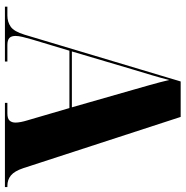

<svg xmlns="http://www.w3.org/2000/svg" viewBox="-7 -747 754 780"><g transform="rotate(90 370.0 -357.0)"><path d="M7 0V-10H43Q69 -10 88.5 -23.5Q108 -37 121 -80L311 -714H455L663 -75Q675 -39 692.5 -24.5Q710 -10 735 -10H740V0H398V-10H440Q462 -10 470 -19Q478 -28 478 -43Q478 -53 475.5 -65.5Q473 -78 469 -91L419 -262H186L140 -109Q134 -88 130 -71.5Q126 -55 126 -43Q126 -26 134.5 -18Q143 -10 163 -10H230V0ZM189 -272H416L345 -520Q337 -548 325.5 -588.5Q314 -629 305 -667Q296 -632 285 -595Q274 -558 263 -522Z"/></g></svg>

Font: Noto Serif Display SemiCondensed Black
Style: Regular
Weight: 900
Width: 4
Designer: Monotype Design Team
Foundry: Monotype Imaging Inc.
Version: Version 2.009